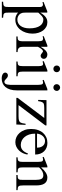

<svg xmlns="http://www.w3.org/2000/svg" viewBox="710 -1294 699 2167"><g transform="rotate(90 1059.5 -210.5)"><path d="M355.5 -228.5Q355.5 -188.5 344 -153.1Q332.5 -117.7 312 -91.3Q291.5 -64.9 262.7 -49.6Q233.9 -34.2 199.2 -34.2Q190.9 -34.2 181.6 -34.9Q172.4 -35.6 162.4 -38.8Q152.3 -42 141.1 -48.1Q129.9 -54.2 118.2 -64.9V37.6Q118.2 58.1 119.4 70.6Q120.6 83 126.5 90.3Q132.3 97.7 144 100.6Q155.8 103.5 176.3 104V118.2H-4.4V104Q16.1 103.5 28.1 100.8Q40 98.1 46.1 90.8Q52.2 83.5 53.7 70.6Q55.2 57.6 55.2 36.1V-285.6Q55.2 -299.8 54.9 -309.1Q54.7 -318.4 53.7 -324.2Q52.7 -330.1 50 -334Q47.4 -337.9 43 -341.3Q37.1 -345.2 27.8 -345.9Q18.6 -346.7 2.4 -339.8L-2.4 -352.5L104 -394.5H118.2V-314.9Q131.3 -337.4 144.3 -352.8Q157.2 -368.2 170.7 -377.7Q184.1 -387.2 198 -391.4Q211.9 -395.5 227.5 -395.5Q255.9 -395.5 279.5 -382.6Q303.2 -369.6 320.1 -347.2Q336.9 -324.7 346.2 -294.2Q355.5 -263.7 355.5 -228.5ZM295.9 -193.4Q295.9 -234.4 288.1 -264.2Q280.3 -293.9 266.8 -313Q253.4 -332 235.6 -341.1Q217.8 -350.1 197.8 -350.1Q186.5 -350.1 177 -345.9Q167.5 -341.8 158.2 -334Q148.9 -326.2 139.2 -315.7Q129.4 -305.2 118.2 -293V-165.5Q118.2 -145.5 118.9 -131.8Q119.6 -118.2 121.6 -111.3Q124 -101.6 130.1 -91.8Q136.2 -82 145.8 -74.5Q155.3 -66.9 168.2 -62Q181.2 -57.1 197.8 -57.1Q219.7 -57.1 237.8 -66.7Q255.9 -76.2 268.8 -93.8Q281.7 -111.3 288.8 -136.5Q295.9 -161.6 295.9 -193.4Z M640.1 -354.5Q640.1 -341.3 630.4 -330.6Q620.6 -319.8 606.4 -319.8Q597.2 -319.8 590.1 -324Q583 -328.1 576.9 -333Q570.8 -337.9 565.2 -342Q559.6 -346.2 553.7 -346.2Q544.4 -346.2 531.2 -331.1Q518.1 -315.9 503.9 -288.6V-124.5Q503.9 -108.4 506.3 -96.2Q508.8 -84 515.6 -75.9Q522.5 -67.9 533.9 -63.7Q545.4 -59.6 564 -59.6V-45.4H387.2V-59.6Q403.3 -59.6 413.8 -61.3Q424.3 -63 430.4 -69.3Q436.5 -75.7 439.2 -88.1Q441.9 -100.6 441.9 -122.6V-254.4Q441.9 -281.2 441.4 -296.9Q440.9 -312.5 439.5 -321.3Q438 -330.1 435.8 -334.2Q433.6 -338.4 430.7 -341.8Q422.4 -346.2 412.6 -347.2Q402.8 -348.1 387.2 -341.3L383.8 -354.5L489.3 -395.5H503.9V-319.3Q546.4 -395.5 591.8 -395.5Q612.3 -395.5 626.2 -384.3Q640.1 -373 640.1 -354.5Z M791 -502Q791 -485.8 780.5 -474.6Q770 -463.4 753.4 -463.4Q736.8 -463.4 726.1 -474.1Q715.3 -484.9 715.3 -502Q715.3 -518.1 726.6 -528.6Q737.8 -539.1 753.4 -539.1Q769 -539.1 780 -528.1Q791 -517.1 791 -502ZM670.4 -45.4V-59.6Q686.5 -59.6 696.5 -61.8Q706.5 -64 712.4 -70.1Q718.3 -76.2 720.2 -87.2Q722.2 -98.1 722.2 -115.2V-297.4Q722.2 -322.3 716.8 -334.7Q711.4 -347.2 696.8 -347.2Q687 -347.2 670.4 -341.3L665.5 -354.5L768.6 -395.5H784.2V-115.2Q784.2 -98.1 786.4 -87.2Q788.6 -76.2 794.4 -70.1Q800.3 -64 810.5 -61.8Q820.8 -59.6 836.9 -59.6V-45.4Z M1002 -502Q1002 -486.3 991.5 -474.9Q981 -463.4 963.9 -463.4Q947.3 -463.4 936.5 -474.1Q925.8 -484.9 925.8 -502Q925.8 -509.8 929 -516.6Q932.1 -523.4 937.5 -528.6Q942.9 -533.7 949.7 -536.6Q956.5 -539.6 963.9 -539.6Q971.2 -539.6 978 -536.6Q984.9 -533.7 990.2 -528.6Q995.6 -523.4 998.8 -516.6Q1002 -509.8 1002 -502ZM996.1 -52.2Q996.1 -8.3 986.1 24.2Q976.1 56.6 958 77.9Q939.9 99.1 915.5 109.4Q891.1 119.6 861.8 119.6Q843.8 119.6 831.3 116Q818.8 112.3 810.8 106.7Q802.7 101.1 799.1 94.5Q795.4 87.9 794.9 82Q794.9 68.4 804 59.1Q813 49.8 825.7 49.8Q838.9 49.8 848.1 55.4Q857.4 61 869.6 73.7Q885.7 89.4 899.4 89.4Q912.6 89.4 919.7 80.3Q926.8 71.3 929.9 56.9Q933.1 42.5 933.6 24.7Q934.1 6.8 934.1 -10.3V-252.9Q934.1 -276.9 933.6 -293Q933.1 -309.1 931.6 -319.1Q930.2 -329.1 928.2 -334.2Q926.3 -339.4 923.3 -341.8Q916 -347.2 906.5 -346.9Q897 -346.7 881.3 -341.3L877.4 -354.5L980.5 -395.5H996.1Z M1162.6 -70.3H1287.6Q1325.7 -70.3 1339.4 -77.1Q1345.2 -80.1 1350.1 -83Q1355 -85.9 1359.1 -92.8Q1363.3 -99.6 1366.5 -112.8Q1369.6 -126 1372.6 -149.4H1385.3L1381.3 -45.4H1080.6V-59.6L1307.1 -360.4H1194.8Q1177.2 -360.4 1165.5 -358.9Q1153.8 -357.4 1147 -355Q1136.2 -350.1 1128.7 -336.2Q1121.1 -322.3 1117.7 -291.5H1103.5L1106 -385.7H1391.1V-372.1Z M1720.2 -169.9Q1716.3 -145 1705.1 -120.6Q1693.8 -96.2 1675.8 -77.1Q1657.7 -58.1 1633.5 -46.1Q1609.4 -34.2 1580.1 -34.2Q1549.8 -34.2 1522.9 -46.6Q1496.1 -59.1 1475.8 -82.3Q1455.6 -105.5 1443.6 -138.4Q1431.6 -171.4 1431.6 -211.9Q1431.6 -254.9 1443.4 -289.1Q1455.1 -323.2 1476.1 -346.9Q1497.1 -370.6 1525.9 -383.3Q1554.7 -396 1589.4 -396Q1617.7 -396 1641.6 -386.5Q1665.5 -377 1683.1 -359.1Q1700.7 -341.3 1710.4 -315.7Q1720.2 -290 1720.2 -257.8H1484.4Q1484.4 -219.7 1494.4 -189.9Q1504.4 -160.2 1521.5 -139.4Q1538.6 -118.7 1561 -107.4Q1583.5 -96.2 1608.4 -95.7Q1625 -95.2 1639.4 -99.1Q1653.8 -103 1666.3 -112.5Q1678.7 -122.1 1689.2 -137.9Q1699.7 -153.8 1708.5 -177.2ZM1642.6 -278.8Q1642.6 -307.1 1634.5 -324.7Q1626.5 -342.3 1615 -352.3Q1603.5 -362.3 1590.8 -366Q1578.1 -369.6 1568.8 -369.6Q1553.7 -369.6 1539.6 -363.8Q1525.4 -357.9 1513.9 -346.2Q1502.4 -334.5 1494.4 -317.6Q1486.3 -300.8 1484.4 -278.8Z M1951.2 -45.4V-59.6Q1970.2 -59.6 1981.2 -62Q1992.2 -64.5 1997.8 -71.3Q2003.4 -78.1 2004.9 -90.3Q2006.3 -102.5 2006.3 -122.6V-261.2Q2006.3 -307.6 1994.9 -328.9Q1983.4 -350.1 1953.1 -350.1Q1931.6 -350.1 1909.7 -338.4Q1887.7 -326.7 1865.2 -301.8V-122.6Q1865.2 -102.5 1866.9 -90.3Q1868.7 -78.1 1874.5 -71.3Q1880.4 -64.5 1891.4 -62Q1902.3 -59.6 1920.9 -59.6V-45.4H1752V-59.6Q1768.1 -59.6 1778.1 -62Q1788.1 -64.5 1793.7 -71.5Q1799.3 -78.6 1801.3 -90.8Q1803.2 -103 1803.2 -122.6V-249Q1803.2 -279.3 1802.5 -296.9Q1801.8 -314.5 1800.5 -323.7Q1799.3 -333 1797.1 -336.4Q1794.9 -339.8 1792 -341.8Q1779.3 -353 1752 -341.3L1746.1 -354.5L1850.1 -395.5H1865.2V-324.7Q1926.3 -395.5 1979.5 -395.5Q2004.4 -395.5 2021.5 -386.5Q2038.6 -377.4 2049.1 -360.6Q2059.6 -343.8 2064.2 -320.3Q2068.8 -296.9 2068.8 -268.6V-122.6Q2068.8 -103.5 2070.6 -91.3Q2072.3 -79.1 2077.9 -72Q2083.5 -64.9 2094 -62.3Q2104.5 -59.6 2121.6 -59.6V-45.4Z"/></g></svg>

Font: Surma
Style: Regular
Weight: 400
Designer: Sue Lloyd-Williams
Foundry: Sylheti Translation And Research
Version: Version 3.000